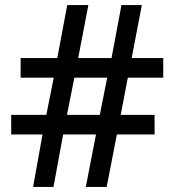

<svg xmlns="http://www.w3.org/2000/svg" viewBox="-20 -734 686 754"><path d="M482 -429 454 -283H587V-206H439L399 0H317L357 -206H228L190 0H110L147 -206H24V-283H162L191 -429H61V-506H205L244 -714H327L287 -506H418L457 -714H537L497 -506H621V-429ZM243 -283H372L401 -429H272Z"/></svg>

Font: Noto Sans Thai Medium
Style: Regular
Weight: 500
Designer: Monotype Design Team
Foundry: Monotype Imaging Inc.
Version: Version 2.001